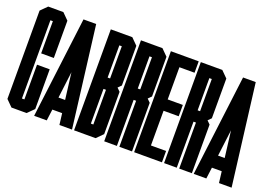

<svg xmlns="http://www.w3.org/2000/svg" viewBox="-98 -975 1779 1251"><g transform="rotate(20 792.0 -350.0)"><path d="M200.7 -397.9H112.8V-621.1H95.7V-78.6H112.8V-319.3H200.7V-43.9L156.7 0H51.8L7.8 -43.9V-656.2L51.8 -700.2H156.7L200.7 -656.2Z M384.3 -700.2 471.7 0H384.3L374.5 -78.6H306.6L296.4 0H209L296.4 -700.2ZM317.4 -166H363.3L340.3 -350.1Z M678.7 -43.9 634.8 0H485.8V-700.2H634.8L678.7 -656.2V-380.9L656.7 -358.9L678.7 -336.9ZM590.8 -319.3H573.7V-78.6H590.8ZM573.7 -397.9H590.8V-621.1H573.7Z M782.7 0H694.8V-700.2H843.8L887.7 -656.2V-380.9L865.7 -358.9L887.7 -336.9V0H799.8V-319.3H782.7ZM782.7 -397.9H799.8V-621.1H782.7Z M902.3 0V-700.2H1095.2V-621.1H990.2V-397.9H1095.2V-319.3H990.2V-78.6H1095.2V0Z M1197.8 0H1109.9V-700.2H1258.8L1302.7 -656.2V-380.9L1280.8 -358.9L1302.7 -336.9V0H1214.8V-319.3H1197.8ZM1197.8 -397.9H1214.8V-621.1H1197.8Z M1490.7 -700.2 1578.1 0H1490.7L1481 -78.6H1413.1L1402.8 0H1315.4L1402.8 -700.2ZM1423.8 -166H1469.7L1446.8 -350.1Z"/></g></svg>

Font: Silence
Style: Regular
Weight: 400
Designer: Lilo Joris
Foundry: Lilo Joris
Version: Version 1.035;Fontself Maker 3.5.7